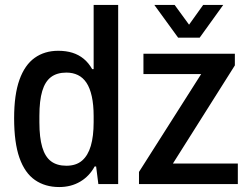

<svg xmlns="http://www.w3.org/2000/svg" viewBox="-20 -743 1007 775"><path d="M219 12Q162 12 121 -16.5Q80 -45 58.5 -106Q37 -167 37 -266Q37 -361 58.5 -421Q80 -481 120 -509.5Q160 -538 215 -538Q247 -538 272.5 -530Q298 -522 318 -505.5Q338 -489 352 -464H358V-723H457V0H377L368 -71H362Q341 -32 304 -10Q267 12 219 12ZM248 -74Q287 -74 311 -94.5Q335 -115 346.5 -154Q358 -193 358 -250V-274Q358 -320 350.5 -354Q343 -388 329 -409Q315 -430 294.5 -440Q274 -450 248 -450Q210 -450 186 -432Q162 -414 150.5 -375.5Q139 -337 139 -275V-249Q139 -188 150.5 -149Q162 -110 186 -92Q210 -74 248 -74ZM541 0V-49L792 -444H559V-526H928V-479L678 -83H940V0ZM603 -723H685L766 -612L720 -611L800 -723H881L786 -591H699Z"/></svg>

Font: Archivo SemiCondensed Medium
Style: Regular
Weight: 500
Width: 4
Designer: Hector Gatti
Foundry: Omnibus-Type
Version: Version 2.001